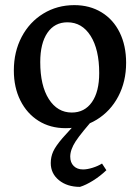

<svg xmlns="http://www.w3.org/2000/svg" viewBox="-20 -488 540 749"><path d="M34 -213Q34 -286 64.5 -344Q95 -402 149 -435Q203 -468 270 -468Q330 -468 376 -440Q422 -412 447 -361Q472 -310 472 -243Q472 -170 441.5 -112Q411 -54 357 -21Q303 12 236 12Q176 12 130.5 -16.5Q85 -45 59.5 -96Q34 -147 34 -213ZM367 -203Q367 -295 333.5 -348Q300 -401 243 -401Q193 -401 165 -360Q137 -319 137 -246Q137 -154 170.5 -101.5Q204 -49 260 -49Q310 -49 338.5 -89.5Q367 -130 367 -203ZM178 148Q178 124 187.5 103Q197 82 224 50.5Q251 19 311 -42H361Q296 31 275 63.5Q254 96 254 123Q254 146 267.5 159.5Q281 173 304 173Q320 173 341 166.5Q362 160 378 150L395 176Q371 199 343 216.5Q315 234 292 241Q242 241 210 215Q178 189 178 148Z"/></svg>

Font: Alegreya Medium
Style: Regular
Weight: 500
Designer: Juan Pablo del Peral
Foundry: Huerta Tipografica
Version: Version 2.007; ttfautohint (v1.6)